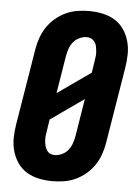

<svg xmlns="http://www.w3.org/2000/svg" viewBox="-53 -785 607 835"><g transform="rotate(5 250.0 -367.5)"><path d="M207 8Q177 8 148 2Q119 -4 95 -18.5Q71 -33 55 -56Q39 -79 31 -107Q23 -135 23.5 -164.5Q24 -194 29 -225L84 -560Q88 -584 97 -609Q106 -634 121 -656Q136 -678 157 -695.5Q178 -713 202 -724Q226 -735 251.5 -739Q277 -743 302 -743Q332 -743 361 -737Q390 -731 414 -716.5Q438 -702 454 -679Q470 -656 478 -628Q486 -600 485.5 -570.5Q485 -541 480 -510L425 -175Q421 -151 412 -126Q403 -101 388 -79Q373 -57 352 -39.5Q331 -22 307 -11Q283 0 257.5 4Q232 8 207 8ZM192 -375 337 -477 345 -529Q347 -540 348 -551Q349 -562 348 -572.5Q347 -583 345 -593Q343 -603 337 -611.5Q331 -620 322 -624.5Q313 -629 302 -629Q286 -629 270 -621.5Q254 -614 243.5 -601Q233 -588 227.5 -572.5Q222 -557 219 -541ZM207 -106Q223 -106 239 -113.5Q255 -121 265.5 -134Q276 -147 281.5 -162.5Q287 -178 290 -194L317 -360L172 -258L164 -206Q162 -195 161 -184Q160 -173 161 -162.5Q162 -152 164.5 -142Q167 -132 172.5 -123.5Q178 -115 187 -110.5Q196 -106 207 -106Z"/></g></svg>

Font: Iosevka Term Curly Hv Obl
Style: Regular
Weight: 900
Italic angle: -9°
Designer: Belleve Invis
Foundry: Belleve Invis
Version: Version 32.3.0